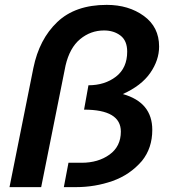

<svg xmlns="http://www.w3.org/2000/svg" viewBox="-20 -768 699 788"><path d="M292 0H242L261 -100H315Q383 -100 429.5 -133.5Q476 -167 476 -228Q476 -318 325 -318L343 -418Q410 -418 456 -453.5Q502 -489 502 -556Q502 -601 474.5 -622Q447 -643 407 -643Q352 -643 309 -607.5Q266 -572 249 -499L149 0H19L117 -489Q141 -607 215 -677.5Q289 -748 418 -748Q508 -748 570.5 -702.5Q633 -657 633 -577Q633 -521 596.5 -468.5Q560 -416 484 -382Q605 -348 605 -235Q605 -160 562.5 -107.5Q513.5 -50.5 441.8 -25.2Q370 0 292 0Z"/></svg>

Font: Argentum Sans Medium
Style: Italic
Weight: 500
Italic angle: -11°
Designer: Julieta Ulanovsky (font), Cristiano Sobral (main changes and remaster)
Foundry: Julieta Ulanovsky (font), Cristiano Sobral (main changes and remaster)
Version: Version 2.007;June 15, 2022;FontCreator 14.0.0.2814 64-bit; 